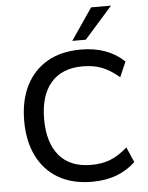

<svg xmlns="http://www.w3.org/2000/svg" viewBox="-62 -988 808 1046"><g transform="rotate(-5 342.5 -464.5)"><path d="M400 9Q292 9 216 -35Q140 -79 99.5 -160.5Q59 -242 59 -353Q59 -464 99.5 -545Q140 -626 216 -670Q292 -714 400 -714Q475 -714 534 -692Q593 -670 637 -628L601 -545Q553 -586 507.5 -604Q462 -622 402 -622Q288 -622 228 -552Q168 -482 168 -353Q168 -224 228 -153.5Q288 -83 402 -83Q462 -83 507.5 -101Q553 -119 601 -161L637 -78Q593 -36 534 -13.5Q475 9 400 9ZM358 -765 476 -938H585L432 -765Z"/></g></svg>

Font: Mulish SemiBold
Style: Regular
Weight: 600
Designer: Vernon Adams
Foundry: Vernon Adams
Version: Version 3.603; ttfautohint (v1.8.3)